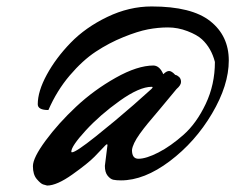

<svg xmlns="http://www.w3.org/2000/svg" viewBox="-20 -551 729 595"><path d="M203 -79Q215 -79 276.5 -128Q338 -177 394 -226L449 -275Q453 -279 453 -280.5Q453 -282 450 -282Q412 -282 351 -238.5Q290 -195 245.5 -146.5Q201 -98 201 -81Q201 -79 203 -79ZM305 -37 313 -101Q313 -104 311.5 -104Q310 -104 306 -100Q293 -86 273 -65.5Q253 -45 204.5 -10.5Q156 24 126 24Q121 23 113.5 20.5Q106 18 94 4Q82 -10 82 -36Q82 -62 121.5 -115.5Q161 -169 216 -220.5Q271 -272 338.5 -310Q406 -348 456 -348Q475 -347 486 -321Q496 -331 504 -331Q512 -331 523 -319Q529 -318 535 -312.5Q541 -307 541 -297Q541 -287 527 -275Q506 -249 478 -216Q450 -183 438 -168.5Q426 -154 413 -136Q391 -105 389 -86Q389 -59 409 -59Q433 -59 471 -78.5Q509 -98 549 -133.5Q589 -169 617.5 -229Q646 -289 646 -359Q635 -402 606 -429Q591 -443 561 -454.5Q531 -466 500.5 -466Q470 -466 438.5 -460Q407 -454 362.5 -436Q318 -418 277 -391Q236 -364 196 -317Q156 -270 130 -210Q97 -210 97 -228Q97 -268 125 -319.5Q153 -371 199 -418.5Q245 -466 312.5 -498.5Q380 -531 450 -531Q574 -531 631.5 -485.5Q689 -440 689 -363.5Q689 -287 637 -199Q585 -111 506 -51.5Q427 8 355 8Q340 8 331 6Q322 4 313.5 -6.5Q305 -17 305 -37Z"/></svg>

Font: Mr Dafoe
Style: Regular
Weight: 400
Designer: Alejandro Paul
Foundry: Alejandro Paul
Version: Version 1.000